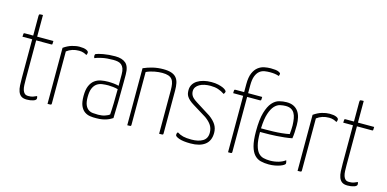

<svg xmlns="http://www.w3.org/2000/svg" viewBox="-71 -1136 3112 1542"><g transform="rotate(15 1485.0 -365.0)"><path d="M114 -469H33Q33 -489 34.5 -494.5Q36 -500 43 -500H114V-663Q114 -676 119.5 -678Q125 -680 147 -680V-500H282Q282 -479 281 -474Q280 -469 274 -469H147V-148Q147 -121 148 -97.5Q149 -74 154.5 -57Q160 -40 170.5 -30.5Q181 -21 201 -21Q225 -21 239 -26Q253 -31 270 -39Q274 -31 274 -20Q274 -6 250.5 2Q227 10 196 10Q166 10 149.5 -2Q133 -14 125 -36Q117 -58 115.5 -87Q114 -116 114 -151Z M367 -466Q401 -490 435 -500Q469 -510 498 -510Q533 -510 553 -501.5Q573 -493 573 -481Q573 -476 571 -469.5Q569 -463 566 -460Q555 -467 539 -472.5Q523 -478 502 -478Q443 -478 400 -445V-11Q400 -3 395 -1.5Q390 0 367 0Z M630 -470Q630 -482 636 -486Q653 -494 697 -502Q741 -510 795 -510Q852 -510 882.5 -483.5Q913 -457 913 -389V-325Q913 -239 911.5 -163Q910 -87 908 -27Q901 -23 890 -16.5Q879 -10 862.5 -4Q846 2 824.5 6Q803 10 775 10Q748 11 722 7Q696 3 675.5 -12Q655 -27 642.5 -56Q630 -85 630 -136Q630 -189 644 -221Q658 -253 681 -270Q704 -287 733 -292.5Q762 -298 792 -298Q816 -298 839.5 -295.5Q863 -293 881 -288V-383Q881 -413 874 -431.5Q867 -450 854.5 -460.5Q842 -471 824.5 -474.5Q807 -478 787 -478Q733 -478 693 -469.5Q653 -461 635 -452Q630 -461 630 -470ZM881 -260Q863 -265 840.5 -267.5Q818 -270 801 -270Q775 -270 750 -266.5Q725 -263 706 -249.5Q687 -236 675.5 -209.5Q664 -183 664 -137Q664 -95 674 -71.5Q684 -48 700.5 -36.5Q717 -25 738 -23Q759 -21 782 -21Q814 -21 839.5 -30Q865 -39 875 -48Q878 -86 879.5 -145Q881 -204 881 -260Z M1030 -474Q1068 -491 1109 -500.5Q1150 -510 1194 -510Q1235 -510 1261.5 -501Q1288 -492 1303 -474Q1318 -456 1323.5 -429.5Q1329 -403 1329 -369V-11Q1329 -3 1324.5 -1.5Q1320 0 1295 0V-362Q1295 -392 1291 -414Q1287 -436 1276 -450.5Q1265 -465 1245 -472Q1225 -479 1194 -479Q1180 -479 1163.5 -477.5Q1147 -476 1129 -472.5Q1111 -469 1093.5 -463.5Q1076 -458 1062 -451V-11Q1062 -3 1057.5 -1.5Q1053 0 1030 0Z M1594 -510Q1627 -510 1651 -504.5Q1675 -499 1691 -492Q1707 -485 1715 -477Q1723 -469 1723 -465Q1723 -456 1713 -443Q1686 -461 1658.5 -470Q1631 -479 1595 -479Q1568 -479 1545 -474Q1522 -469 1504.5 -459Q1487 -449 1477 -434.5Q1467 -420 1467 -401Q1467 -380 1478 -362Q1489 -344 1524 -322L1646 -245Q1683 -218 1701.5 -188.5Q1720 -159 1720 -121Q1720 -55 1677.5 -22.5Q1635 10 1558 10Q1496 10 1462.5 -2Q1429 -14 1429 -27Q1429 -33 1430.5 -39Q1432 -45 1438 -50Q1461 -35 1487.5 -28.5Q1514 -22 1556 -22Q1615 -22 1650.5 -43.5Q1686 -65 1686 -113Q1686 -148 1669 -174.5Q1652 -201 1617 -226L1505 -295Q1482 -309 1467.5 -322Q1453 -335 1445 -347.5Q1437 -360 1434.5 -372.5Q1432 -385 1432 -400Q1432 -426 1444 -446.5Q1456 -467 1478 -481Q1500 -495 1529.5 -502.5Q1559 -510 1594 -510Z M1785 -469Q1785 -491 1786.5 -495.5Q1788 -500 1797 -500H1868V-566Q1868 -624 1883 -658.5Q1898 -693 1921.5 -711Q1945 -729 1972.5 -734.5Q2000 -740 2026 -740Q2071 -740 2089.5 -732Q2108 -724 2108 -717Q2108 -711 2106.5 -706.5Q2105 -702 2103 -697Q2085 -703 2067.5 -705.5Q2050 -708 2027 -708Q2006 -708 1983.5 -704.5Q1961 -701 1942.5 -686.5Q1924 -672 1912.5 -643Q1901 -614 1901 -564V-500H2018Q2018 -478 2016.5 -473.5Q2015 -469 2007 -469H1901V-11Q1901 0 1890 0H1868V-469Z M2220 -510Q2254 -510 2277.5 -498.5Q2301 -487 2316 -466.5Q2331 -446 2338 -417Q2345 -388 2345 -353Q2345 -323 2343.5 -294Q2342 -265 2338 -242Q2307 -236 2274 -232.5Q2241 -229 2210 -227Q2179 -225 2151.5 -224.5Q2124 -224 2105 -224H2074V-219Q2074 -153 2084.5 -113.5Q2095 -74 2113 -54Q2131 -34 2156 -28Q2181 -22 2210 -22Q2246 -22 2279.5 -31.5Q2313 -41 2336 -59Q2339 -51 2340 -45Q2341 -39 2341 -34Q2341 -27 2330 -19.5Q2319 -12 2301 -5.5Q2283 1 2259 5.5Q2235 10 2208 10Q2172 10 2141.5 2.5Q2111 -5 2088.5 -29Q2066 -53 2053.5 -98.5Q2041 -144 2041 -221Q2041 -320 2058 -377.5Q2075 -435 2101 -464.5Q2127 -494 2158.5 -502Q2190 -510 2220 -510ZM2220 -479Q2198 -479 2173.5 -473.5Q2149 -468 2128 -445.5Q2107 -423 2092 -378Q2077 -333 2074 -254Q2087 -254 2114.5 -254Q2142 -254 2175.5 -255Q2209 -256 2244.5 -259.5Q2280 -263 2309 -269Q2311 -290 2312 -307Q2313 -324 2313 -342Q2312 -374 2307.5 -399.5Q2303 -425 2292.5 -442.5Q2282 -460 2264.5 -469.5Q2247 -479 2220 -479Z M2446 -466Q2480 -490 2514 -500Q2548 -510 2577 -510Q2612 -510 2632 -501.5Q2652 -493 2652 -481Q2652 -476 2650 -469.5Q2648 -463 2645 -460Q2634 -467 2618 -472.5Q2602 -478 2581 -478Q2522 -478 2479 -445V-11Q2479 -3 2474 -1.5Q2469 0 2446 0Z M2781 -469H2700Q2700 -489 2701.5 -494.5Q2703 -500 2710 -500H2781V-663Q2781 -676 2786.5 -678Q2792 -680 2814 -680V-500H2949Q2949 -479 2948 -474Q2947 -469 2941 -469H2814V-148Q2814 -121 2815 -97.5Q2816 -74 2821.5 -57Q2827 -40 2837.5 -30.5Q2848 -21 2868 -21Q2892 -21 2906 -26Q2920 -31 2937 -39Q2941 -31 2941 -20Q2941 -6 2917.5 2Q2894 10 2863 10Q2833 10 2816.5 -2Q2800 -14 2792 -36Q2784 -58 2782.5 -87Q2781 -116 2781 -151Z"/></g></svg>

Font: Yanone Kaffeesatz Thin
Style: Regular
Weight: 250
Designer: Yanone
Foundry: Yanone Font Production. Not for release.
Version: Version 1.002